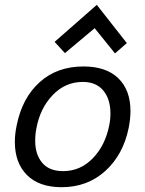

<svg xmlns="http://www.w3.org/2000/svg" viewBox="-20 -760 599 791"><path d="M41.2 0ZM41.2 -175Q41.2 -208.8 48.8 -243.8Q71.2 -356.2 143.1 -421.2Q215 -486.2 323.8 -486.2Q417.5 -486.2 467.5 -437.5Q517.5 -388.8 517.5 -302.5Q517.5 -270 510 -232.5Q487.5 -122.5 413.8 -55.6Q340 11.2 233.8 11.2Q141.2 11.2 91.2 -38.8Q41.2 -88.8 41.2 -175ZM130 -231.2Q125 -207.5 125 -180Q125 -123.8 153.8 -89.4Q182.5 -55 240 -55Q311.2 -55 362.5 -108.1Q413.8 -161.2 430 -243.8Q435 -267.5 435 -292.5Q435 -351.2 405.6 -386.9Q376.2 -422.5 321.2 -422.5Q248.8 -422.5 196.9 -368.1Q145 -313.8 130 -231.2ZM453.8 -540 370 -643.8 247.5 -541.2 205 -587.5 378.8 -740 502.5 -582.5Z"/></svg>

Font: Cambay
Style: Italic
Weight: 400
Italic angle: -11°
Designer: Pooja Saxena
Foundry: Pooja Saxena
Version: Version 1.019;PS 001.019;hotconv 1.0.70;makeotf.lib2.5.58329